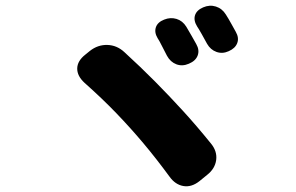

<svg xmlns="http://www.w3.org/2000/svg" viewBox="-20 -744 1040 675"><path d="M557 -675Q579 -684 600.5 -677.5Q622 -671 635 -650Q643 -637 654.5 -616.5Q666 -596 670 -589Q682 -568 675 -549Q668 -530 644 -520Q621 -510 600 -518Q579 -526 567 -548Q560 -561 549.5 -582Q539 -603 534 -610Q522 -630 528 -648Q534 -666 557 -675ZM694 -718Q717 -728 739 -721Q761 -714 774 -693Q783 -679 794 -659Q805 -639 809 -632Q821 -611 814 -592.5Q807 -574 784 -564Q762 -554 741 -561.5Q720 -569 708 -590Q701 -603 689.5 -623.5Q678 -644 673 -651Q660 -672 665.5 -690Q671 -708 694 -718ZM296 -565Q324 -587 357.5 -586Q391 -585 417 -561Q475 -508 525 -457.5Q575 -407 623 -354.5Q671 -302 722 -239Q744 -212 740 -181.5Q736 -151 708 -129L681 -107Q653 -85 624.5 -90Q596 -95 576 -123Q529 -187 484 -240.5Q439 -294 389.5 -345.5Q340 -397 277 -453Q251 -477 251.5 -503.5Q252 -530 280 -552Z"/></svg>

Font: Chiron GoRound TC H
Style: Regular
Weight: 900
Designer: Ryoko NISHIZUKA 西塚涼子 (kana, bopomofo & ideographs); Paul D. Hunt (Latin, Greek & Cyrillic); Sandoll Communications 산돌커뮤니
Foundry: Adobe
Version: Version 1.000;hotconv 1.1.1;makeotfexe 2.6.0